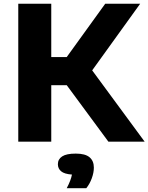

<svg xmlns="http://www.w3.org/2000/svg" viewBox="-20 -760 796 1030"><path d="M78 0V-740H255V-454H338L544.5 -740H732L474.5 -382.5L756 0H561.5L338 -303H255V0ZM338 249.5Q360.5 207 366 176.5Q325 173.5 307.8 158.8Q290.5 144 290.5 121Q290.5 94 313.5 79Q336.5 64 386.5 64Q437 64 460.2 83.5Q483.5 103 483.5 139Q483.5 166 472.5 196.2Q461.5 226.5 443 249.5Z"/></svg>

Font: Encode Sans Exp
Style: Bold
Weight: 700
Width: 7
Designer: Multiple Designers
Foundry: Impallari Type
Version: Version 3.002; ttfautohint (v1.8.3) -l 8 -r 50 -G 200 -x 14 